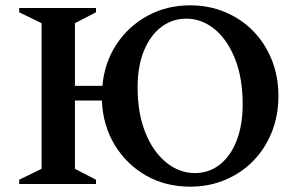

<svg xmlns="http://www.w3.org/2000/svg" viewBox="-20 -690 1121 720"><path d="M52 0V-16L136 -57V-603L52 -644V-660H340V-644L261 -603V-368H364Q372 -456 417 -524Q462 -592 533.5 -631Q605 -670 693 -670Q764 -670 824.5 -644.5Q885 -619 929.5 -573.5Q974 -528 999 -466Q1024 -404 1024 -330Q1024 -256 999 -194Q974 -132 929.5 -86.5Q885 -41 824.5 -15.5Q764 10 693 10Q601 10 528 -31.5Q455 -73 410.5 -146Q366 -219 362 -313H261V-57L340 -16V0ZM711 -41Q764 -41 804.5 -73Q845 -105 867.5 -163Q890 -221 890 -300Q890 -397 861.5 -469Q833 -541 785 -580.5Q737 -620 678 -620Q626 -620 584.5 -588.5Q543 -557 519.5 -499Q496 -441 496 -362Q496 -265 525 -193Q554 -121 603 -81Q652 -41 711 -41Z"/></svg>

Font: Spectral SC SemiBold
Style: Regular
Weight: 600
Designer: Jean-Baptiste Levee
Foundry: Production Type
Version: Version 2.001